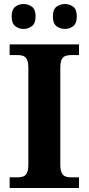

<svg xmlns="http://www.w3.org/2000/svg" viewBox="-20 -935 441 955"><path d="M28 0V-53H70Q84.6 -53 96.3 -57.5Q108 -62 114.5 -76Q121 -90 121 -118V-596Q121 -624.9 114.3 -638.4Q107.6 -652 96.3 -656.5Q85 -661 70 -661H28V-714H373V-661H331Q317.1 -661 305 -656.5Q293 -652 286.5 -638.5Q280 -624.9 280 -596V-118Q280 -90 286.5 -76Q293 -62 305 -57.5Q317.1 -53 331 -53H373V0ZM303 -791Q279 -791 261 -804.8Q243 -818.6 243 -852.7Q243 -888 261 -901.5Q279 -915 303 -915Q326 -915 344 -901.7Q362 -888.4 362 -853Q362 -818.7 344 -804.8Q326 -791 303 -791ZM97 -791Q74 -791 56 -804.8Q38 -818.6 38 -852.7Q38 -888 56 -901.5Q74 -915 97 -915Q120 -915 138.5 -901.7Q157 -888.4 157 -853Q157 -818.7 138.5 -804.8Q120 -791 97 -791Z"/></svg>

Font: Noto Serif Kannada
Style: Regular
Weight: 400
Designer: Universal Thirst, Indian Type Foundry and the Monotype Design Team
Foundry: Monotype Imaging Inc.
Version: Version 2.003